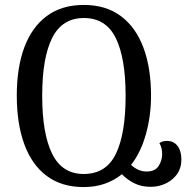

<svg xmlns="http://www.w3.org/2000/svg" viewBox="-20 -746 756 778"><path d="M657 -175Q684 -175 699.5 -154.5Q715 -134 715 -100Q715 -50 678 -19.5Q641 11 589 11Q553 11 524 -3.5Q495 -18 474 -40Q443 -15 404.5 -1.5Q366 12 319 12Q230 12 169.5 -33Q109 -78 78.5 -161.5Q48 -245 48 -359Q48 -472 78.5 -554Q109 -636 169.5 -681Q230 -726 320 -726Q409 -726 469.5 -681Q530 -636 561 -553.5Q592 -471 592 -358Q592 -276 571 -201.5Q550 -127 511 -78Q540 -51 574 -51Q608 -51 622.5 -73Q637 -95 637 -122Q637 -147 626 -166Q637 -175 657 -175ZM319 -41Q410 -41 449.5 -122.5Q489 -204 489 -358Q489 -511 449 -592Q409 -673 320 -673Q232 -673 191.5 -592.5Q151 -512 151 -358Q151 -204 191.5 -122.5Q232 -41 319 -41Z"/></svg>

Font: Noto Serif Georgian Condensed
Style: Regular
Weight: 400
Width: 3
Designer: Monotype Design Team, Akaki Razmadze
Foundry: Google LLC
Version: Version 2.003; ttfautohint (v1.8.4.7-5d5b)